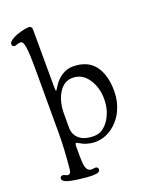

<svg xmlns="http://www.w3.org/2000/svg" viewBox="-164 -804 841 1072"><g transform="rotate(-20 256.5 -268.0)"><path d="M98.6 -97.2V-457.5Q98.6 -522.9 97.2 -561.5Q95.7 -600.1 91.8 -620.6Q87.9 -641.1 82.8 -647.5Q77.6 -653.8 68.4 -653.8Q58.6 -653.8 49.1 -649.9Q39.6 -646 35.6 -646Q28.3 -646 23.9 -649.9Q19.5 -653.8 19.5 -659.7Q19.5 -669.4 25.9 -676.5Q32.2 -683.6 49.3 -692.9Q68.4 -703.1 97.7 -710.7Q127 -718.3 140.6 -718.3Q161.6 -718.3 161.6 -697.3Q161.6 -691.4 162.1 -531.2Q162.6 -371.1 162.6 -360.8Q162.6 -332 165.5 -332Q168.5 -332.5 181.6 -354.5Q203.1 -388.7 233.4 -408.2Q263.7 -427.7 298.3 -427.7Q385.7 -427.7 428 -372.1Q470.2 -316.4 470.2 -219.2Q470.2 -159.2 445.3 -106.4Q420.4 -53.7 374.5 -21Q328.6 11.7 272.5 11.7Q251.5 11.7 228.3 5.1Q205.1 -1.5 189.5 -11.7Q175.3 -20.5 170.4 -20.5Q164.6 -20.5 164.6 6.3Q164.6 67.4 165.8 89.4Q167 111.3 171.4 123.5Q179.7 148.4 203.6 148.4Q207 148.4 213.4 147.2Q219.7 146 223.6 146Q231.4 146 236.1 150.4Q240.7 154.8 240.7 162.1Q240.7 172.9 229.5 177.5Q218.3 182.1 192.4 182.1Q165 182.1 117.7 175.8Q66.4 169.4 44.4 160.6Q22.5 151.9 22.5 138.2Q22.5 131.8 27.1 127.7Q31.7 123.5 38.6 123.5Q44.9 123.5 53.5 128.2Q62 132.8 68.4 132.8Q75.7 132.8 79.8 127.4Q84 122.1 85.2 117.2Q86.4 112.3 87.4 103Q98.6 -14.6 98.6 -97.2ZM279.3 -22Q330.6 -22 366.5 -74.5Q402.3 -127 402.3 -197.3Q402.3 -266.6 367.7 -317.6Q333 -368.7 275.4 -368.7Q225.6 -368.7 194.3 -319.6Q163.1 -270.5 163.1 -193.8V-113.8Q163.1 -72.8 192.4 -47.4Q221.7 -22 279.3 -22Z"/></g></svg>

Font: Cooper*
Style: Regular
Weight: 400
Designer: Owen Earl
Foundry: indestructible type*
Version: Version 0.001